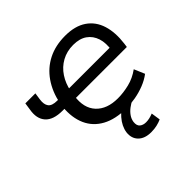

<svg xmlns="http://www.w3.org/2000/svg" viewBox="-175 -676 1042 1042"><g transform="rotate(-45 346.5 -154.5)"><path d="M416 9Q332 9 276 -21.5Q220 -52 195 -108Q170 -164 177 -240L186 -227H162Q91 -227 60.5 -261.5Q30 -296 41 -357L47 -398H124L118 -357Q113 -323 126.5 -304.5Q140 -286 180 -286H200L181 -268Q196 -340 233 -393.5Q270 -447 327 -476Q384 -505 459 -505Q535 -505 582.5 -472.5Q630 -440 648 -382Q666 -324 656 -247L653 -225H252L264 -239Q252 -155 295.5 -108.5Q339 -62 422 -62Q464 -62 509 -73Q554 -84 594 -113L620 -52Q592 -31 557.5 -17.5Q523 -4 486.5 2.5Q450 9 416 9ZM455 -439Q406 -439 367 -417.5Q328 -396 303 -358Q278 -320 269 -273L260 -288H604L581 -266Q590 -320 577.5 -358Q565 -396 534.5 -417.5Q504 -439 455 -439ZM420 196Q371 196 345 170Q319 144 324 101Q330 60 362.5 22.5Q395 -15 444 -37L470 0Q453 8 435.5 21Q418 34 406 51Q394 68 391 88Q388 115 402 126.5Q416 138 438 138Q451 138 464.5 135Q478 132 493 126L501 179Q486 186 465.5 191Q445 196 420 196Z"/></g></svg>

Font: Nunito Sans 7pt
Style: Italic
Weight: 400
Italic angle: -9°
Designer: Vernon Adams
Foundry: Vernon Adams
Version: Version 3.101;gftools[0.9.27]